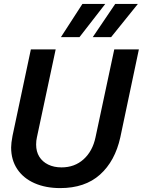

<svg xmlns="http://www.w3.org/2000/svg" viewBox="-20 -951 731 983"><path d="M37 -196Q37 -218 44 -255L138 -698H265L169 -248Q165 -231 165 -211Q165 -175 181 -149Q197 -123 226.5 -108.5Q256 -94 295 -94Q362 -94 408 -135.5Q454 -177 469 -248L565 -698H691L596 -248Q569 -126 492 -57Q415 12 288 12Q214 12 157 -13Q100 -38 68.5 -85Q37 -132 37 -196ZM402 -931H519L387 -761H292ZM570 -931H686L549 -761H455Z"/></svg>

Font: Azeret Mono Medium
Style: Italic
Weight: 500
Italic angle: -12°
Designer: Martin Vácha
Foundry: Displaay
Version: Version 1.000; Glyphs 3.0.3, build 3074